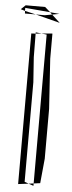

<svg xmlns="http://www.w3.org/2000/svg" viewBox="-57 -856 330 884"><g transform="rotate(5 108.0 -413.5)"><path d="M133 -700V-12L163 -16L174 -130V-360L159 -591V-707L109 -703ZM62 -699V-3L110 -9L91 -16V-476L83 -591L82 -700ZM110 -9 133 -12V-1ZM82 -700V-706L109 -703ZM4 -806 24 -800V-813V-814L140 -804L115 -826H25ZM75 -788 188 -759 150 -794 116 -788ZM24 -800 75 -788H25ZM183 -800 150 -794 140 -804Z"/></g></svg>

Font: Quebrada
Style: Regular
Weight: 400
Designer: deFharo
Foundry: deFharo
Version: Version 1.034 2012